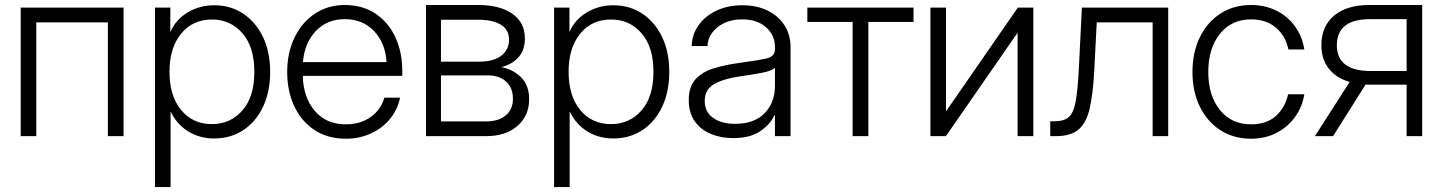

<svg xmlns="http://www.w3.org/2000/svg" viewBox="-20 -546 5787 770"><path d="M475.6 -515.6V0H412.6V-456.1H125.5V0H63V-515.6Z M601.6 204.1V-515.6H663.1V-418.5H663.6Q685.1 -467.8 732.9 -496.3Q780.8 -524.9 838.9 -524.9Q904.8 -524.9 955.3 -491.2Q1005.9 -457.5 1034.7 -397.5Q1063.5 -337.4 1063.5 -257.8Q1063.5 -178.2 1034.9 -117.9Q1006.3 -57.6 955.8 -24.2Q905.3 9.3 838.9 9.3Q780.8 9.3 734.9 -19Q689 -47.4 665 -97.7H664.1V204.1ZM830.1 -48.3Q903.8 -48.3 951.9 -102.8Q1000 -157.2 1000 -257.8Q1000 -358.4 951.9 -413.1Q903.8 -467.8 830.1 -467.8Q752.4 -467.8 706.1 -410.6Q659.7 -353.5 659.7 -257.8Q659.7 -162.1 706.1 -105.2Q752.4 -48.3 830.1 -48.3Z M1366.7 10.3Q1293.9 10.3 1241.5 -24.4Q1189 -59.1 1160.4 -119.4Q1131.8 -179.7 1131.8 -257.3Q1131.8 -335 1161.4 -395.8Q1190.9 -456.5 1242.9 -491.2Q1294.9 -525.9 1362.8 -525.9Q1433.1 -525.9 1484.9 -491.9Q1536.6 -458 1564.9 -398.2Q1593.3 -338.4 1593.3 -261.2V-241.7H1194.3Q1196.3 -155.8 1242.2 -101.6Q1288.1 -47.4 1366.7 -47.4Q1425.3 -47.4 1466.6 -76.7Q1507.8 -106 1521.5 -154.3H1584.5Q1574.2 -105 1543.2 -67.9Q1512.2 -30.8 1466.6 -10.3Q1420.9 10.3 1366.7 10.3ZM1194.8 -296.9H1530.3Q1525.4 -374.5 1479.5 -421.9Q1433.6 -469.2 1362.8 -469.2Q1292.5 -469.2 1247.1 -422.1Q1201.7 -375 1194.8 -296.9Z M1688.5 0V-525.9H1897.9Q1984.9 -525.9 2034.9 -490.7Q2085 -455.6 2085 -391.6Q2085 -345.2 2059.1 -316.2Q2033.2 -287.1 1990.2 -276.9Q2036.1 -268.6 2069.1 -236.6Q2102.1 -204.6 2102.1 -147.5Q2102.1 -82 2055.2 -41Q2008.3 0 1929.2 0ZM1748.5 -59.1H1929.2Q1980 -59.1 2008.5 -83.5Q2037.1 -107.9 2037.1 -149.9Q2037.1 -193.4 2010 -218.5Q1982.9 -243.7 1936.5 -243.7H1748.5ZM1748.5 -298.8H1904.3Q1959 -298.8 1990.2 -322.5Q2021.5 -346.2 2021.5 -387.7Q2021.5 -425.8 1989.5 -446.3Q1957.5 -466.8 1897.9 -466.8H1748.5Z M2202.1 204.1V-515.6H2263.7V-418.5H2264.2Q2285.6 -467.8 2333.5 -496.3Q2381.3 -524.9 2439.5 -524.9Q2505.4 -524.9 2555.9 -491.2Q2606.4 -457.5 2635.3 -397.5Q2664.1 -337.4 2664.1 -257.8Q2664.1 -178.2 2635.5 -117.9Q2606.9 -57.6 2556.4 -24.2Q2505.9 9.3 2439.5 9.3Q2381.3 9.3 2335.4 -19Q2289.6 -47.4 2265.6 -97.7H2264.6V204.1ZM2430.7 -48.3Q2504.4 -48.3 2552.5 -102.8Q2600.6 -157.2 2600.6 -257.8Q2600.6 -358.4 2552.5 -413.1Q2504.4 -467.8 2430.7 -467.8Q2353 -467.8 2306.6 -410.6Q2260.3 -353.5 2260.3 -257.8Q2260.3 -162.1 2306.6 -105.2Q2353 -48.3 2430.7 -48.3Z M2919.9 7.8Q2871.1 7.8 2830.6 -9Q2790 -25.9 2766.1 -59.8Q2742.2 -93.8 2742.2 -144Q2742.2 -197.8 2768.8 -227.5Q2795.4 -257.3 2842.5 -272Q2889.6 -286.6 2950.2 -294.4Q3022 -304.2 3054.9 -311.8Q3087.9 -319.3 3087.9 -349.6V-357.4Q3087.9 -405.3 3052 -436.8Q3016.1 -468.3 2957 -468.3Q2897.5 -468.3 2858.4 -437.5Q2819.3 -406.7 2817.4 -361.3H2753.9Q2755.4 -408.2 2781.7 -445.1Q2808.1 -481.9 2853.3 -503.4Q2898.4 -524.9 2957 -524.9Q3014.6 -524.9 3058.1 -503.7Q3101.6 -482.4 3126 -444.6Q3150.4 -406.7 3150.4 -357.4V0H3087.9V-84.5H3086.4Q3069.8 -48.3 3029.5 -20.3Q2989.3 7.8 2919.9 7.8ZM2927.7 -49.3Q3004.9 -49.3 3046.4 -92Q3087.9 -134.8 3087.9 -201.7V-273.9Q3074.7 -261.7 3036.4 -254.2Q2998 -246.6 2947.3 -239.7Q2882.8 -230.5 2844.5 -209Q2806.2 -187.5 2806.2 -141.1Q2806.2 -96.7 2840.1 -73Q2874 -49.3 2927.7 -49.3Z M3399.4 0V-458H3217.8V-515.6H3643.6V-458H3462.4V0Z M4124 0H4061V-413.6H4060.1L3773.4 0H3711.4V-515.6H3773.9V-101.6H3775.4L4062 -515.6H4124Z M4191.9 0V-59.6H4209Q4246.6 -59.6 4266.1 -76.4Q4285.6 -93.3 4294.2 -140.9Q4302.7 -188.5 4307.1 -280.3L4318.8 -515.6H4665V0H4602.5V-456.1H4378.4L4368.2 -259.3Q4363.3 -168.9 4350.3 -111.8Q4337.4 -54.7 4306.2 -27.3Q4274.9 0 4214.8 0Z M4997.1 10.3Q4927.2 10.3 4874.3 -23.9Q4821.3 -58.1 4791.7 -118.7Q4762.2 -179.2 4762.2 -257.3Q4762.2 -335.4 4791.7 -396.2Q4821.3 -457 4874.3 -491.5Q4927.2 -525.9 4997.1 -525.9Q5053.7 -525.9 5099.1 -503.2Q5144.5 -480.5 5173.6 -440.2Q5202.6 -399.9 5210.9 -347.7H5147Q5136.2 -401.4 5097.4 -434.8Q5058.6 -468.3 4997.1 -468.3Q4918.9 -468.3 4872.3 -410.2Q4825.7 -352.1 4825.7 -257.3Q4825.7 -163.1 4872.1 -105.2Q4918.5 -47.4 4997.1 -47.4Q5059.1 -47.4 5096.2 -80.3Q5133.3 -113.3 5146 -168H5210.9Q5202.6 -116.7 5173.3 -76.4Q5144 -36.1 5098.9 -12.9Q5053.7 10.3 4997.1 10.3Z M5683.6 0H5621.1V-206.5H5472.7Q5464.4 -206.5 5456.5 -207L5326.2 0H5253.4L5392.6 -217.3Q5338.9 -232.9 5309.1 -270.8Q5279.3 -308.6 5279.3 -364.7Q5279.3 -440.4 5330.1 -483.2Q5380.9 -525.9 5470.7 -525.9H5683.6ZM5621.1 -261.2V-469.2H5475.1Q5341.3 -469.2 5341.3 -364.7Q5341.3 -261.2 5477.5 -261.2Z"/></svg>

Font: Inter Display Light
Style: Regular
Weight: 300
Designer: Rasmus Andersson
Foundry: rsms
Version: Version 4.000;git-a52131595